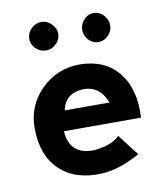

<svg xmlns="http://www.w3.org/2000/svg" viewBox="-70 -628 596 697"><g transform="rotate(-10 228.0 -280.0)"><path d="M357.5 -552.5Q373 -536 373 -515Q373 -494 357.5 -478Q342 -462 321 -462Q300 -462 285 -478Q270 -494 270 -515Q270 -536 285 -552.5Q300 -569 321 -569Q342 -569 357.5 -552.5ZM129 -465Q107 -465 91 -480.5Q75 -496 75 -517Q75 -538 91 -554Q107 -570 129 -570Q150 -570 166 -553.5Q182 -537 182 -517Q182 -497 166 -481Q150 -465 129 -465ZM425 -165H141Q146 -78 233 -78Q244 -78 258 -81Q307 -89 332 -114L392 -36Q315 7 251 10Q152 15 95 -39.5Q38 -94 38 -195Q38 -277 96 -335Q153 -392 235 -394Q330 -394 380.5 -332.5Q431 -271 425 -165ZM157 -239H322Q297 -303 238 -303Q169 -301 157 -239Z"/></g></svg>

Font: GFS Neohellenic Rg
Style: Bold
Weight: 700
Designer: Designed by Takis Katsoulidis and George D. Matthiopoulos.
Foundry: Designed by Takis Katsoulidis and George D. Matthiopoulos.
Version: Version 1.0